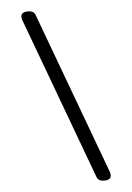

<svg xmlns="http://www.w3.org/2000/svg" viewBox="-62 -876 725 1052"><g transform="rotate(-5 300.0 -350.0)"><path d="M500 78Q503 85 504.5 91Q506 97 506 102Q506 117 496 123.5Q486 130 468 130Q451 130 440.5 123.5Q430 117 426 103L100 -778Q97 -785 95.5 -791Q94 -797 94 -802Q94 -817 104 -823.5Q114 -830 132 -830Q149 -830 159.5 -823.5Q170 -817 174 -803Z"/></g></svg>

Font: Maple Mono NL Light
Style: Regular
Weight: 300
Monospace: yes
Designer: subframe7536
Version: Version 7.000